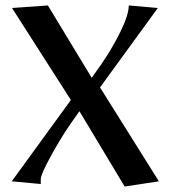

<svg xmlns="http://www.w3.org/2000/svg" viewBox="-20 -662 623 701"><path d="M238.8 -296.9 23.9 -632.8 154.8 -642.1 314.9 -377.9 348.1 -424.8Q389.6 -484.9 419.9 -546.6Q450.2 -608.4 450.2 -642.1L556.2 -632.8L345.2 -342.8L560.1 0L435.1 19L270 -255.9L234.9 -206.1Q200.7 -156.2 164.8 -90.6Q128.9 -24.9 128.9 -7.8V9.8L22.9 0Z"/></svg>

Font: Resagokr
Style: Bold
Weight: 600
Designer: gluk
Foundry: gluk
Version: Version 0.95